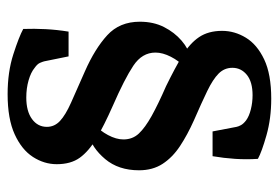

<svg xmlns="http://www.w3.org/2000/svg" viewBox="-134 -487 732 504"><g transform="rotate(90 232.0 -235.0)"><path d="M227 111Q169 111 122.5 96Q76 81 56 70Q55 41 56.5 11.5Q58 -18 63 -49H128L141 15Q142 19 145 26Q148 33 158 40Q170 50 191 56Q212 62 236 62Q272 62 292.5 47Q313 32 313 8Q313 -12 297.5 -26.5Q282 -41 249.5 -55.5Q217 -70 167 -92Q108 -118 72.5 -150.5Q37 -183 37 -236Q37 -272 51 -299.5Q65 -327 86.5 -345.5Q108 -364 132 -370L155 -352Q140 -339 129 -317.5Q118 -296 118 -277Q118 -242 152.5 -219Q187 -196 258 -165Q310 -142 343.5 -122Q377 -102 394 -78.5Q411 -55 411 -18Q411 15 392 44.5Q373 74 332.5 92.5Q292 111 227 111ZM332 -101 308 -119Q323 -131 334.5 -152.5Q346 -174 346 -193Q346 -217 330.5 -233.5Q315 -250 284.5 -267Q254 -284 206 -305Q159 -328 126.5 -347.5Q94 -367 77.5 -391.5Q61 -416 61 -452Q61 -485 79 -514.5Q97 -544 136 -562.5Q175 -581 239 -581Q291 -581 335 -568.5Q379 -556 397 -546Q399 -516 397 -486Q395 -456 390 -427H325L313 -490Q312 -495 308.5 -501.5Q305 -508 296 -515Q285 -523 267 -527.5Q249 -532 230 -532Q195 -532 176.5 -517Q158 -502 158 -479Q158 -458 173 -443Q188 -428 219 -413Q250 -398 296 -378Q334 -361 363.5 -341.5Q393 -322 410 -296Q427 -270 427 -234Q427 -180 397.5 -145Q368 -110 332 -101Z"/></g></svg>

Font: Rasa SemiBold
Style: Regular
Weight: 600
Designer: Anna Giedrys (Yrsa+Rasa design), David Brezina (Yrsa art-direction, Rasa art-direction, design)
Foundry: Rosetta Type Foundry
Version: Version 2.004